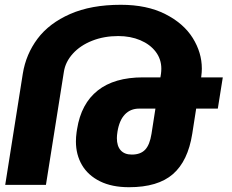

<svg xmlns="http://www.w3.org/2000/svg" viewBox="-20 -780 980 810"><path d="M919.9 -453.6 898.9 -321.8H807.6L791 -215.3Q772.9 -100.6 709.5 -45.4Q646 9.8 524.4 9.8Q452.1 9.8 401.9 -15.1Q351.6 -40 325.9 -83.7Q300.3 -127.4 300.3 -183.1Q300.3 -202.1 303.2 -222.7L305.2 -235.4Q322.3 -342.8 392.3 -398.2Q462.4 -453.6 583 -453.6H656.7L659.2 -469.2Q660.6 -480.5 660.6 -490.2Q660.6 -530.3 637 -561.5Q613.3 -592.8 571.8 -610.4Q530.3 -627.9 479 -627.9Q418.9 -627.9 368.9 -608.2Q318.8 -588.4 287.4 -553.7Q255.9 -519 249.5 -477.1L173.8 0H2L76.2 -469.2Q89.4 -551.3 138.4 -616.7Q187.5 -682.1 275.9 -720.9Q364.3 -759.8 489.7 -759.8Q599.6 -759.8 677 -720.7Q754.4 -681.6 793 -619.9Q831.5 -558.1 831.5 -490.7Q831.5 -475.6 829.1 -457.5L828.6 -453.6ZM635.7 -321.8H566.9Q530.3 -321.8 506.8 -297.1Q483.4 -272.5 475.6 -224.6Q473.1 -208.5 473.1 -197.3Q473.1 -163.6 489.3 -145.8Q505.4 -127.9 536.1 -127.9Q572.8 -127.9 592.3 -148.4Q611.8 -168.9 619.1 -215.3Z"/></svg>

Font: Mardoto Black
Style: Italic
Weight: 900
Italic angle: -12°
Designer: Christian Robertson, Vahan Hovhannisyan
Foundry: Google
Version: Version 1.000